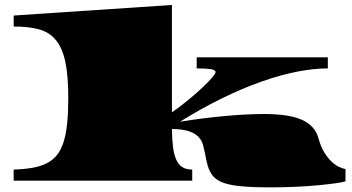

<svg xmlns="http://www.w3.org/2000/svg" viewBox="-20 -748 1458 795"><path d="M36.6 -45.9Q80.6 -47.4 114.3 -53.2Q147.9 -59.1 173.1 -71.8Q198.2 -84.5 215.3 -105.5Q232.4 -126.5 242.9 -158.9Q253.4 -191.4 258.1 -237.1Q262.7 -282.7 262.7 -343.8Q262.7 -436.5 250 -494.1Q237.3 -551.8 210 -583.7Q182.6 -615.7 139.9 -627Q97.2 -638.2 36.6 -638.2V-683.6L691.9 -727.5V-282.7Q727.5 -307.6 760.3 -334.7Q793 -361.8 817.9 -385.3Q842.8 -408.7 857.7 -426Q872.6 -443.4 872.6 -449.2Q872.6 -459 851.6 -461.9Q830.6 -464.8 794.4 -464.8V-510.7H1337.4V-464.8Q1279.3 -464.8 1210 -451.2Q1140.6 -437.5 1062.7 -410.2Q984.9 -382.8 899.9 -341.3Q814.9 -299.8 725.6 -244.1Q770.5 -251.5 816.9 -257.3Q863.3 -263.2 908.2 -267.3Q953.1 -271.5 994.9 -273.7Q1036.6 -275.9 1072.3 -275.9Q1123 -275.9 1162.1 -270.3Q1201.2 -264.6 1229 -252.4Q1256.8 -240.2 1274.4 -220.7Q1292 -201.2 1299.3 -173.3Q1308.1 -141.1 1322 -118.2Q1335.9 -95.2 1351.6 -80.1Q1367.2 -64.9 1383.1 -57.4Q1398.9 -49.8 1410.6 -48.3V2.9Q1397.9 6.8 1368.7 11Q1339.4 15.1 1298.1 19Q1256.8 22.9 1206.1 25.4Q1155.3 27.8 1099.6 27.8Q1041.5 27.8 1000.5 25.1Q959.5 22.5 930.9 16.1Q902.3 9.8 884.8 -0.5Q867.2 -10.7 856.4 -26.4Q845.7 -42 839.8 -63Q834 -84 829.1 -111.3Q825.2 -131.3 820.1 -149.7Q814.9 -168 801 -182.1Q787.1 -196.3 761.5 -204.8Q735.8 -213.4 691.9 -213.9Q692.4 -169.9 696.5 -138.2Q700.7 -106.4 710.2 -85.9Q719.7 -65.4 735.6 -55.7Q751.5 -45.9 775.9 -45.9V0H36.6Z"/></svg>

Font: Asset
Style: Regular
Weight: 400
Designer: Riccardo De Franceschi
Foundry: Sorkin Type Co.
Version: Version 1.001